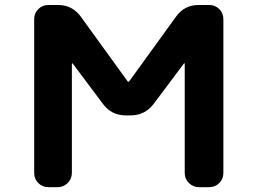

<svg xmlns="http://www.w3.org/2000/svg" viewBox="-20 -776 1040 776"><path d="M784.2 -19.5Q760.7 -19.5 743.7 -36.1Q726.6 -52.7 726.6 -77.1V-517.6Q726.6 -519.5 725.1 -520Q723.6 -520.5 722.7 -518.6L600.6 -355.5Q565.4 -309.6 507.8 -309.6H488.3Q430.7 -309.6 396.5 -355.5L274.4 -518.6Q273.4 -520.5 272 -519.5Q270.5 -518.6 270.5 -517.6V-77.1Q270.5 -52.7 253.4 -36.1Q236.3 -19.5 212.9 -19.5H175.8Q151.4 -19.5 134.8 -36.1Q118.2 -52.7 118.2 -77.1V-698.2Q118.2 -722.7 134.8 -739.3Q151.4 -755.9 175.8 -755.9H213.9Q271.5 -755.9 305.7 -710L495.1 -448.2Q496.1 -445.3 499 -445.3Q502 -445.3 502.9 -448.2L692.4 -710Q725.6 -755.9 783.2 -755.9H825.2Q849.6 -755.9 866.2 -739.3Q882.8 -722.7 882.8 -698.2V-77.1Q882.8 -52.7 866.2 -36.1Q849.6 -19.5 825.2 -19.5Z"/></svg>

Font: Rounded Mgen+ 2m bold
Style: Bold
Weight: 700
Designer: [Source Han Sans]
Ryoko NISHIZUKA  (kana & ideographs); Paul D. Hunt (Latin, Greek & Cyrillic); Wenlong ZHANG  (bopomofo
Version: Version 1.059.20150602